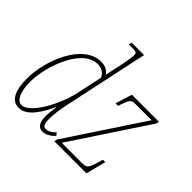

<svg xmlns="http://www.w3.org/2000/svg" viewBox="-182 -962 1173 1173"><g transform="rotate(45 404.5 -375.0)"><path d="M121 10C170 10 222 -30 279 -154H282C278 -127 273 -98 273 -73C273 -19 289 10 327 10C350 10 382 -4 405 -32L391 -49C367 -23 346 -15 329 -15C307 -15 300 -37 300 -73C300 -109 306 -154 316 -203L435 -760H328L323 -740H351C388 -740 393 -736 393 -714C393 -702 389 -676 385 -653L370 -581C365 -557 359 -533 355 -509C337 -534 314 -546 278 -546C124 -546 30 -311 30 -153C30 -52 57 10 121 10ZM420 0H697L730 -130H709L700 -98C679 -30 675 -25 626 -25H458L784 -518L787 -536H554L520 -428H542L550 -451C571 -509 575 -511 620 -511H749L423 -18ZM121 -14C85 -14 58 -62 58 -153C58 -287 141 -521 274 -521C306 -521 333 -507 347 -476L312 -313C283 -178 190 -14 121 -14Z"/></g></svg>

Font: Noto Serif Condensed Thin
Style: Italic
Weight: 100
Width: 3
Italic angle: -12°
Designer: Monotype Design Team
Foundry: Monotype Imaging Inc.
Version: Version 2.013